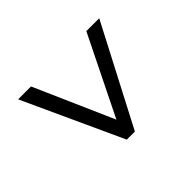

<svg xmlns="http://www.w3.org/2000/svg" viewBox="-115 -734 822 822"><g transform="rotate(45 296.0 -322.5)"><path d="M70 -155 429 -313 70 -490V-568L521 -333V-284L70 -77Z"/></g></svg>

Font: ltelugu25
Style: Book
Weight: 400
Designer: Jelle Bosma - Monotype Design Team
Foundry: Monotype Imaging Inc.
Version: Version 2.003